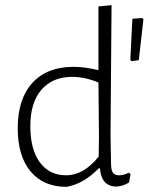

<svg xmlns="http://www.w3.org/2000/svg" viewBox="-20 -722 590 747"><path d="M414 -702 410 -198 412 -87Q412 -61 419 -50.5Q426 -40 444 -40Q461 -40 481 -50L488 -45L482 -12Q458 3 431 4Q374 2 369 -67H364Q306 -7 239 5Q149 5 99 -55Q49 -115 49 -223Q49 -337 106 -399.5Q163 -462 266 -462Q309 -462 363 -449V-697ZM533 -652 538 -647 520 -488 492 -484 487 -489 495 -649ZM261 -423Q184 -423 140.5 -372Q97 -321 98 -227Q99 -138 136 -89Q173 -40 237 -40Q306 -40 364 -113L365 -194L363 -401Q310 -423 261 -423Z"/></svg>

Font: Alegreya Sans Light
Style: Regular
Weight: 300
Designer: Juan Pablo del Peral
Foundry: Huerta Tipografica
Version: Version 2.007